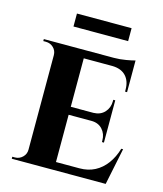

<svg xmlns="http://www.w3.org/2000/svg" viewBox="-113 -846 791 930"><g transform="rotate(15 282.0 -380.5)"><path d="M245 -600V0H101V-600ZM479 -40 502 0H243V-40ZM445 -317V-277H243V-317ZM490 -600V-560H243V-600ZM543 -184 505 0H332L363 -40Q406 -40 439.5 -57.5Q473 -75 497 -107.5Q521 -140 534 -184ZM445 -279V-191H435V-199Q435 -232 414.5 -254.5Q394 -277 359 -277V-279ZM445 -403V-315H359V-317Q394 -318 414.5 -340.5Q435 -363 435 -396V-403ZM490 -562V-456H480V-465Q480 -509 456.5 -534Q433 -559 389 -560V-562ZM490 -615V-591L385 -600Q414 -600 446 -605.5Q478 -611 490 -615ZM104 -63 108 0H34V-10Q34 -10 40 -10Q46 -10 47 -10Q69 -10 85 -25.5Q101 -41 101 -63ZM104 -537H101Q101 -560 85 -575Q69 -590 47 -590Q46 -590 40 -590Q34 -590 34 -590V-600H108ZM157 -761H431V-696H157Z"/></g></svg>

Font: Cinzel
Style: Bold
Weight: 700
Designer: Natanael Gama
Version: Version 2.000